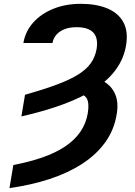

<svg xmlns="http://www.w3.org/2000/svg" viewBox="-20 -757 694 990"><path d="M90.3 -156.7 108.9 -268.1Q204.6 -295.4 271.7 -320.3Q338.9 -345.2 382.1 -372.1Q425.3 -398.9 448 -430.9Q470.7 -462.9 478 -503.9Q487.3 -561 461.2 -588.9Q435.1 -616.7 376.5 -616.7Q340.8 -617.2 314 -606.9Q287.1 -596.7 271 -578.4Q254.9 -560.1 250.5 -535.2H100.6Q110.8 -595.7 151.6 -641.1Q192.4 -686.5 255.6 -711.9Q318.8 -737.3 396.5 -737.3Q477.1 -737.3 533.9 -713.4Q590.8 -689.5 616.5 -641.8Q642.1 -594.2 629.9 -522.5Q619.1 -457.5 580.3 -402.3Q541.5 -347.2 474.6 -302.2Q407.7 -257.3 311.5 -221.2Q215.3 -185.1 90.3 -156.7ZM364.7 -277.8 411.6 -364.7Q472.7 -361.3 514.4 -337.4Q556.2 -313.5 574.2 -270.5Q592.3 -227.5 581.5 -167Q568.4 -86.4 522.2 -22.7Q476.1 41 403.1 88.1Q330.1 135.3 235.1 166.3Q140.1 197.3 28.8 212.9L48.8 93.8Q131.3 78.1 198.2 54.9Q265.1 31.7 314.2 -0.7Q363.3 -33.2 393.3 -75.9Q423.3 -118.7 432.6 -172.9Q441.4 -227.5 426.3 -251.2Q411.1 -274.9 364.7 -277.8Z"/></svg>

Font: Inter 24pt
Style: Bold Italic
Weight: 700
Italic angle: -9.3988°
Version: Version 4.001;git-66647c0bb